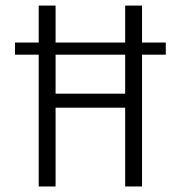

<svg xmlns="http://www.w3.org/2000/svg" viewBox="-20 -675 654 695"><path d="M34.2 -477.1V-521H120.1V-654.8H181.2V-521H433.1V-654.8H494.1V-521H580.1V-477.1H494.1V0H433.1V-285.2H181.2V0H120.1V-477.1ZM181.2 -335.9H433.1V-477.1H181.2Z"/></svg>

Font: IntelOne Mono Light
Style: Regular
Weight: 300
Designer: Fred Shallcrass
Foundry: Frere-Jones Type LLC
Version: Version 1.200;hotconv 1.1.0;makeotfexe 2.6.0;FJTRelease1.2